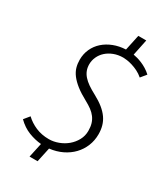

<svg xmlns="http://www.w3.org/2000/svg" viewBox="-224 -922 974 1122"><g transform="rotate(30 262.5 -361.5)"><path d="M189 5.4Q147.5 2 104.7 -14.6Q62 -31.2 25.4 -67.4L55.7 -104.5Q84.5 -76.7 124.8 -59.3Q165 -42 213.9 -42Q246.1 -42 277.8 -54Q309.6 -65.9 334.5 -86.9Q359.4 -107.9 375 -136.7Q390.6 -165.5 390.6 -199.2Q390.6 -226.6 384.3 -247.6Q377.9 -268.6 365.2 -285.6Q352.5 -302.7 333.7 -316.7Q314.9 -330.6 289.6 -344.2Q245.1 -368.2 216.1 -391.1Q187 -414.1 169.7 -437Q152.3 -460 145.5 -483.9Q138.7 -507.8 138.7 -534.2Q138.7 -574.2 154.1 -607.7Q169.4 -641.1 196.8 -665.5Q224.1 -689.9 261.7 -704.6Q299.3 -719.2 343.3 -721.2L365.7 -826.2H419.4L397 -717.8Q408.7 -715.8 423.8 -711.7Q439 -707.5 456.1 -700.4Q473.1 -693.4 490.7 -682.6Q508.3 -671.9 524.9 -656.7L494.6 -619.6Q476.1 -635.7 455.3 -646Q434.6 -656.2 415 -662.1Q395.5 -668 379.6 -670.2Q363.8 -672.4 354.5 -672.4Q319.8 -672.4 291.3 -661.4Q262.7 -650.4 242.4 -632.1Q222.2 -613.8 211.2 -589.6Q200.2 -565.4 200.2 -539.6Q200.2 -517.1 207.3 -498.5Q214.4 -480 228.8 -463.6Q243.2 -447.3 265.1 -432.1Q287.1 -417 317.4 -400.9Q354 -381.3 379.6 -360.6Q405.3 -339.8 421.4 -316.9Q437.5 -293.9 444.8 -267.8Q452.1 -241.7 452.1 -211.9Q452.1 -169.4 437 -132.3Q421.9 -95.2 394.3 -66.4Q366.7 -37.6 328.1 -19Q289.6 -0.5 243.2 4.9L222.2 102.5H168Z"/></g></svg>

Font: Ufes Sans Light
Style: Italic
Weight: 200
Designer: Ricardo Esteves & Thais Bronze
Foundry: ProDesignUfes - Ricardo Esteves, Thais Bronze
Version: Version 2.0